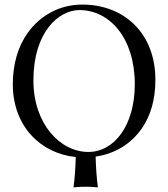

<svg xmlns="http://www.w3.org/2000/svg" viewBox="-20 -678 735 839"><path d="M327 -634C459 -634 569 -512 569 -310C569 -131 480 -14 366 -14C244 -14 126 -135 126 -327C126 -537 236 -634 327 -634ZM659 -329C659 -536 519 -658 340 -658C240.7 -658 157.1 -611.2 102.3 -536C58.4 -475.7 36 -397.2 36 -310C36 -126.7 157.2 -7.5 311 8.2C309.7 56.7 306.7 101.5 301.5 138L302.5 141C302.5 141 319.5 138 354.5 138C388.5 138 405.5 141 405.5 141L407.5 138C402.2 99.1 399.2 54.7 397.9 6.3C484.2 -6.3 553.2 -50.4 599.2 -116C639 -172.7 659 -245 659 -329Z"/></svg>

Font: Libertinus Serif Display
Style: Regular
Weight: 400
Designer: Philipp H. Poll
Foundry: Khaled Hosny
Version: Version 6.1